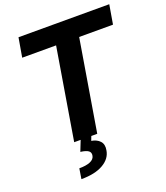

<svg xmlns="http://www.w3.org/2000/svg" viewBox="-168 -843 1029 1187"><g transform="rotate(-20 346.0 -249.5)"><path d="M72.9 -600.8 94.7 -727.5H691.8L670.3 -600.8H447.7L348 0H196.3L295.9 -600.8ZM240 -2.9H310L298.2 28.3Q333.7 33.9 353.6 55.6Q373.5 77.2 366.6 114.6Q358.6 167.6 304.3 198.9Q250 230.2 160.2 229.9L170.9 162.5Q215.3 162.7 242.3 151.6Q269.3 140.5 273.8 118.2Q278.5 96.4 263.1 85Q247.7 73.6 211.5 69.3Z"/></g></svg>

Font: Inter Tight
Style: Italic
Weight: 400
Italic angle: -9.39999°
Designer: Rasmus Andersson
Foundry: rsms
Version: Version 3.002